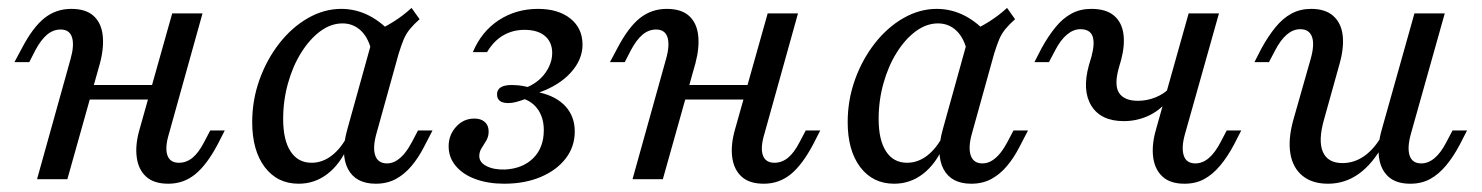

<svg xmlns="http://www.w3.org/2000/svg" viewBox="-20 -448 3705 480"><path d="M72.6 0 156.5 -300.8Q166.1 -334.7 160.1 -354.4Q154 -374.2 131.5 -374.2Q112.9 -374.2 97.6 -361.3Q82.3 -348.4 68.5 -322.6L53.2 -292.7H16.1L34.7 -327.4Q62.1 -379.8 91.1 -402.8Q120.2 -425.8 158.1 -425.8Q194.4 -425.8 213.7 -408.5Q233.1 -391.1 236.7 -360.1Q240.3 -329 229.8 -289.5L148.4 0ZM165.3 -199.2 175.8 -235.5H398.4L387.9 -199.2ZM400.8 11.3Q364.5 11.3 345.2 -6.5Q325.8 -24.2 321.8 -55.2Q317.7 -86.3 329 -125L410.5 -414.5H486.3L402.4 -113.7Q391.9 -79 398.4 -60.1Q404.8 -41.1 427.4 -41.1Q446 -41.1 461.3 -53.6Q476.6 -66.1 490.3 -92.7L505.6 -121.8H541.9L524.2 -87.1Q496.8 -35.5 467.7 -12.1Q438.7 11.3 400.8 11.3Z M726.6 11.3Q673.4 11.3 641.9 -30.2Q610.5 -71.8 610.5 -142.7Q610.5 -197.6 628.6 -248.4Q646.8 -299.2 678.2 -339.5Q709.7 -379.8 750 -402.8Q790.3 -425.8 833.1 -425.8Q870.2 -425.8 903.6 -408.5Q937.1 -391.1 964.5 -358.1L909.7 -316.1Q902.4 -351.6 883.1 -370.6Q863.7 -389.5 836.3 -389.5Q807.3 -389.5 780.6 -369.8Q754 -350 733.1 -316.5Q712.1 -283.1 700 -239.9Q687.9 -196.8 687.9 -150.8Q687.9 -97.6 706.5 -69.4Q725 -41.1 758.9 -41.1Q786.3 -41.1 809.7 -59.3Q833.1 -77.4 850.8 -112.1V-83.9Q830.6 -37.9 798.8 -13.3Q766.9 11.3 726.6 11.3ZM919.4 11.3Q869.4 11.3 850 -25.4Q830.6 -62.1 848.4 -125L916.1 -368.5Q940.3 -379 964.1 -394Q987.9 -408.9 1008.9 -428.2L1029 -400Q1014.5 -387.1 1004.8 -375.4Q995.2 -363.7 989.1 -349.2Q983.1 -334.7 976.6 -313.7L921 -113.7Q911.3 -79 918.1 -59.3Q925 -39.5 947.6 -39.5Q960.5 -39.5 971.8 -46.8Q983.1 -54 992.3 -65.7Q1001.6 -77.4 1009.7 -92.7L1025 -121.8H1061.3L1039.5 -79.8Q1025.8 -53.2 1008.5 -32.7Q991.1 -12.1 969.4 -0.4Q947.6 11.3 919.4 11.3Z M1240.3 11.3Q1200.8 11.3 1169.4 0Q1137.9 -11.3 1119.8 -32.7Q1101.6 -54 1101.6 -82.3Q1101.6 -110.5 1120.2 -131Q1138.7 -151.6 1166.1 -151.6Q1182.3 -151.6 1191.9 -143.1Q1201.6 -134.7 1201.6 -119.4Q1201.6 -106.5 1195.6 -96.4Q1189.5 -86.3 1183.9 -77.4Q1178.2 -68.5 1178.2 -58.1Q1178.2 -41.9 1196.4 -32.7Q1214.5 -23.4 1242.7 -24.2Q1287.1 -26.6 1313.3 -52.8Q1339.5 -79 1339.5 -122.6Q1339.5 -150.8 1327 -171Q1314.5 -191.1 1291.9 -200Q1279 -195.2 1269 -192.7Q1258.9 -190.3 1250.8 -190.3Q1222.6 -190.3 1222.6 -212.1Q1222.6 -235.5 1259.7 -235.5Q1266.9 -235.5 1275.8 -234.7Q1284.7 -233.9 1299.2 -230.6Q1317.7 -238.7 1331.5 -252Q1345.2 -265.3 1352.8 -281.9Q1360.5 -298.4 1360.5 -315.3Q1360.5 -342.7 1342.3 -358.1Q1324.2 -373.4 1291.1 -373.4Q1262.1 -373.4 1238.3 -359.7Q1214.5 -346 1197.6 -317.7H1162.1Q1183.9 -369.4 1227 -397.6Q1270.2 -425.8 1325 -425.8Q1375.8 -425.8 1406 -401.6Q1436.3 -377.4 1436.3 -336.3Q1436.3 -299.2 1407.3 -266.9Q1378.2 -234.7 1328.2 -216.9Q1371 -207.3 1394 -181.9Q1416.9 -156.5 1416.9 -119.4Q1416.9 -81.5 1394.4 -52Q1371.8 -22.6 1331.9 -5.6Q1291.9 11.3 1240.3 11.3Z M1561.3 0 1645.2 -300.8Q1654.8 -334.7 1648.8 -354.4Q1642.7 -374.2 1620.2 -374.2Q1601.6 -374.2 1586.3 -361.3Q1571 -348.4 1557.3 -322.6L1541.9 -292.7H1504.8L1523.4 -327.4Q1550.8 -379.8 1579.8 -402.8Q1608.9 -425.8 1646.8 -425.8Q1683.1 -425.8 1702.4 -408.5Q1721.8 -391.1 1725.4 -360.1Q1729 -329 1718.5 -289.5L1637.1 0ZM1654 -199.2 1664.5 -235.5H1887.1L1876.6 -199.2ZM1889.5 11.3Q1853.2 11.3 1833.9 -6.5Q1814.5 -24.2 1810.5 -55.2Q1806.5 -86.3 1817.7 -125L1899.2 -414.5H1975L1891.1 -113.7Q1880.6 -79 1887.1 -60.1Q1893.5 -41.1 1916.1 -41.1Q1934.7 -41.1 1950 -53.6Q1965.3 -66.1 1979 -92.7L1994.4 -121.8H2030.6L2012.9 -87.1Q1985.5 -35.5 1956.5 -12.1Q1927.4 11.3 1889.5 11.3Z M2215.3 11.3Q2162.1 11.3 2130.6 -30.2Q2099.2 -71.8 2099.2 -142.7Q2099.2 -197.6 2117.3 -248.4Q2135.5 -299.2 2166.9 -339.5Q2198.4 -379.8 2238.7 -402.8Q2279 -425.8 2321.8 -425.8Q2358.9 -425.8 2392.3 -408.5Q2425.8 -391.1 2453.2 -358.1L2398.4 -316.1Q2391.1 -351.6 2371.8 -370.6Q2352.4 -389.5 2325 -389.5Q2296 -389.5 2269.4 -369.8Q2242.7 -350 2221.8 -316.5Q2200.8 -283.1 2188.7 -239.9Q2176.6 -196.8 2176.6 -150.8Q2176.6 -97.6 2195.2 -69.4Q2213.7 -41.1 2247.6 -41.1Q2275 -41.1 2298.4 -59.3Q2321.8 -77.4 2339.5 -112.1V-83.9Q2319.4 -37.9 2287.5 -13.3Q2255.6 11.3 2215.3 11.3ZM2408.1 11.3Q2358.1 11.3 2338.7 -25.4Q2319.4 -62.1 2337.1 -125L2404.8 -368.5Q2429 -379 2452.8 -394Q2476.6 -408.9 2497.6 -428.2L2517.7 -400Q2503.2 -387.1 2493.5 -375.4Q2483.9 -363.7 2477.8 -349.2Q2471.8 -334.7 2465.3 -313.7L2409.7 -113.7Q2400 -79 2406.9 -59.3Q2413.7 -39.5 2436.3 -39.5Q2449.2 -39.5 2460.5 -46.8Q2471.8 -54 2481 -65.7Q2490.3 -77.4 2498.4 -92.7L2513.7 -121.8H2550L2528.2 -79.8Q2514.5 -53.2 2497.2 -32.7Q2479.8 -12.1 2458.1 -0.4Q2436.3 11.3 2408.1 11.3Z M2941.1 11.3Q2905.6 11.3 2886.3 -6.5Q2866.9 -24.2 2862.9 -55.2Q2858.9 -86.3 2870.2 -125L2951.6 -414.5H3027.4L2942.7 -113.7Q2933.1 -80.6 2939.1 -60.1Q2945.2 -39.5 2968.5 -39.5Q2986.3 -39.5 3002 -52.8Q3017.7 -66.1 3031.5 -92.7L3046.8 -121.8H3083.1L3065.3 -87.1Q3049.2 -56.5 3030.6 -34.3Q3012.1 -12.1 2990.7 -0.4Q2969.4 11.3 2941.1 11.3ZM2789.5 -145.2Q2732.3 -145.2 2708.5 -183.5Q2684.7 -221.8 2702.4 -285.5L2708.9 -307.3Q2717.7 -340.3 2711.3 -357.7Q2704.8 -375 2680.6 -375Q2663.7 -375 2647.6 -361.7Q2631.5 -348.4 2617.7 -321.8L2602.4 -292.7H2566.1L2583.9 -327.4Q2600.8 -358.1 2619 -380.2Q2637.1 -402.4 2658.9 -414.1Q2680.6 -425.8 2708.1 -425.8Q2744.4 -425.8 2764.1 -409.7Q2783.9 -393.5 2788.3 -364.9Q2792.7 -336.3 2783.1 -299.2L2778.2 -282.3Q2764.5 -236.3 2777.4 -216.1Q2790.3 -196 2825 -196Q2847.6 -196 2869.4 -204.8Q2891.1 -213.7 2904.8 -229L2897.6 -194.4Q2877.4 -170.2 2849.2 -157.7Q2821 -145.2 2789.5 -145.2Z M3300 11.3Q3260.5 11.3 3236.3 -8.5Q3212.1 -28.2 3206 -63.7Q3200 -99.2 3212.9 -146.8L3256.5 -300Q3266.9 -336.3 3260.1 -355.6Q3253.2 -375 3230.6 -375Q3212.9 -375 3197.2 -361.7Q3181.5 -348.4 3167.7 -321.8L3152.4 -292.7H3116.1L3133.9 -327.4Q3150.8 -358.1 3169 -380.2Q3187.1 -402.4 3208.9 -414.1Q3230.6 -425.8 3258.1 -425.8Q3293.5 -425.8 3313.3 -408.1Q3333.1 -390.3 3336.7 -359.7Q3340.3 -329 3329 -288.7L3290.3 -150Q3275 -96.8 3287.1 -68.5Q3299.2 -40.3 3336.3 -40.3Q3366.1 -40.3 3391.5 -58.5Q3416.9 -76.6 3437.1 -112.9L3438.7 -87.9Q3412.1 -38.7 3377.4 -13.7Q3342.7 11.3 3300 11.3ZM3505.6 11.3Q3470.2 11.3 3450.8 -6.5Q3431.5 -24.2 3427.4 -55.2Q3423.4 -86.3 3434.7 -125L3516.1 -414.5H3591.9L3507.3 -113.7Q3497.6 -79 3504 -59.3Q3510.5 -39.5 3533.1 -39.5Q3550.8 -39.5 3566.5 -52.8Q3582.3 -66.1 3596 -92.7L3611.3 -121.8H3647.6L3629.8 -87.1Q3613.7 -56.5 3595.2 -34.3Q3576.6 -12.1 3555.2 -0.4Q3533.9 11.3 3505.6 11.3Z"/></svg>

Font: Playfair 9pt
Style: Italic
Weight: 400
Italic angle: -15.6°
Designer: Claus Eggers Sørensen
Foundry: Claus Eggers Sørensen
Version: Version 2.001;gftools[0.9.30]